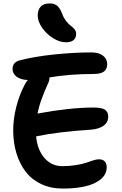

<svg xmlns="http://www.w3.org/2000/svg" viewBox="-20 -1118 712 1121"><path d="M365.2 -871.1Q328.1 -871.1 289.3 -895.5Q250.5 -919.9 225.3 -956.8Q200.2 -993.7 200.2 -1027.8Q200.2 -1060.5 217.5 -1079.3Q234.9 -1098.1 271 -1098.1Q296.4 -1098.1 313 -1085Q329.6 -1071.8 342.8 -1038.1Q351.6 -1013.2 366.7 -994.4Q381.8 -975.6 394 -967Q406.2 -958.5 415.5 -946.5Q424.8 -934.6 424.8 -919.9Q424.8 -897 409.7 -884Q394.5 -871.1 365.2 -871.1ZM346.2 -17.1Q275.9 -17.1 220.2 -43.5Q164.6 -69.8 129.4 -116.2Q94.2 -162.6 75.7 -223.9Q57.1 -285.2 57.1 -356.9Q57.1 -423.3 74.7 -492.9Q92.3 -562.5 122.1 -619.1Q129.4 -634.8 142.1 -650.9Q99.6 -652.3 76.4 -670.7Q53.2 -689 53.2 -714.8Q53.2 -753.4 92.8 -765.1Q183.1 -788.6 299.6 -800.3Q416 -812 513.2 -812Q557.6 -812 581.8 -792.7Q606 -773.4 606 -744.1Q606 -715.8 587.6 -700.9Q569.3 -686 523.9 -686Q386.2 -686 269 -666Q269 -657.2 266.1 -644Q264.6 -640.1 253.7 -615.5Q242.7 -590.8 238 -578.9Q233.4 -566.9 224.6 -543.7Q215.8 -520.5 209.7 -499Q203.6 -477.5 199.2 -455.1Q390.1 -490.2 526.9 -490.2Q572.8 -490.2 592.3 -477.8Q611.8 -465.3 611.8 -437Q611.8 -402.8 583.5 -383.3Q555.2 -363.8 509.8 -360.8Q321.8 -349.1 190.9 -321.8Q198.2 -243.2 239.5 -195.6Q280.8 -147.9 344.2 -147.9Q387.7 -147.9 425.3 -154.3Q462.9 -160.6 483.6 -168Q504.4 -175.3 524.2 -181.6Q543.9 -188 556.2 -188Q603 -188 603 -140.1Q603 -85 536.6 -51Q470.2 -17.1 346.2 -17.1Z"/></svg>

Font: Shantell Sans Irregular Bouncy
Style: Regular
Weight: 600
Designer: Stephen Nixon, Anya Danilova, Shantell Martin
Foundry: Arrow Type
Version: Version 1.006;[9816181b4]